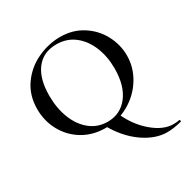

<svg xmlns="http://www.w3.org/2000/svg" viewBox="-151 -615 910 929"><g transform="rotate(-30 303.5 -150.5)"><path d="M569 160Q589 160 602 157Q605 156 606.5 161Q608 166 606 167Q560 179 524 179Q458 179 390.5 131.5Q323 84 276 -1L365 -10Q399 64 456.5 112Q514 160 569 160ZM34 -232Q34 -309 74 -365.5Q114 -422 176.5 -451Q239 -480 304 -480Q374 -480 428 -445.5Q482 -411 511 -356Q540 -301 540 -241Q540 -174 504 -115.5Q468 -57 407.5 -22.5Q347 12 275 12Q205 12 150 -21Q95 -54 64.5 -110Q34 -166 34 -232ZM457 -217Q457 -283 434.5 -338Q412 -393 370 -425.5Q328 -458 270 -458Q197 -458 157 -406Q117 -354 117 -259Q117 -189 139.5 -132Q162 -75 203.5 -42Q245 -9 300 -9Q371 -9 414 -64.5Q457 -120 457 -217Z"/></g></svg>

Font: Cormorant SC Medium
Style: Regular
Weight: 500
Designer: Christian Thalmann (Catharsis Fonts)
Foundry: Catharsis Fonts
Version: Version 4.000